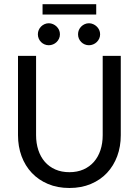

<svg xmlns="http://www.w3.org/2000/svg" viewBox="-20 -916 682 943"><path d="M68.4 0ZM320.8 -70.3Q359.4 -70.3 389.9 -83.7Q420.4 -97.2 441.4 -121.3Q462.4 -145.5 473.4 -178.7Q484.4 -211.9 484.4 -252V-641.6H573.2V-252Q573.2 -196.3 555.7 -148.9Q538.1 -101.6 505.6 -66.9Q473.1 -32.2 426.3 -12.5Q379.4 7.3 320.8 7.3Q262.2 7.3 215.6 -12.5Q168.9 -32.2 136.2 -66.9Q103.5 -101.6 85.9 -148.9Q68.4 -196.3 68.4 -252V-641.6H157.2V-252.4Q157.2 -212.4 168.2 -179Q179.2 -145.5 200.2 -121.3Q221.2 -97.2 251.7 -83.7Q282.2 -70.3 320.8 -70.3ZM189 -895.5H452.6V-844.7H189ZM274.4 -747.6Q274.4 -736.3 270 -726.6Q265.6 -716.8 258.1 -709.5Q250.5 -702.1 240.5 -698Q230.5 -693.8 219.7 -693.8Q208.5 -693.8 198.7 -698Q189 -702.1 181.6 -709.5Q174.3 -716.8 170.2 -726.6Q166 -736.3 166 -747.6Q166 -758.8 170.2 -768.6Q174.3 -778.3 181.6 -785.6Q189 -793 198.7 -797.4Q208.5 -801.8 219.7 -801.8Q230.5 -801.8 240.5 -797.4Q250.5 -793 258.1 -785.6Q265.6 -778.3 270 -768.6Q274.4 -758.8 274.4 -747.6ZM471.7 -747.6Q471.7 -736.3 467.3 -726.6Q462.9 -716.8 455.3 -709.5Q447.8 -702.1 437.7 -698Q427.7 -693.8 417 -693.8Q405.8 -693.8 396 -698Q386.2 -702.1 378.9 -709.5Q371.6 -716.8 367.4 -726.6Q363.3 -736.3 363.3 -747.6Q363.3 -758.8 367.4 -768.6Q371.6 -778.3 378.9 -785.6Q386.2 -793 396 -797.4Q405.8 -801.8 417 -801.8Q427.7 -801.8 437.7 -797.4Q447.8 -793 455.3 -785.6Q462.9 -778.3 467.3 -768.6Q471.7 -758.8 471.7 -747.6Z"/></svg>

Font: Carlito
Style: Regular
Weight: 400
Designer: Lukasz Dziedzic
Foundry: tyPoland Lukasz Dziedzic
Version: Version 1.103; Beta1; all basic design good, some composites